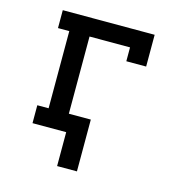

<svg xmlns="http://www.w3.org/2000/svg" viewBox="-103 -620 807 870"><g transform="rotate(15 300.0 -185.5)"><path d="M243 159V0H85V-84H138V-446H85V-530H516V-381H423V-446H233V-84H336V159Z"/></g></svg>

Font: Iosevka Curly Slab MdEx
Style: Regular
Weight: 500
Width: 7
Monospace: yes
Designer: Belleve Invis
Foundry: Belleve Invis
Version: Version 11.1.0; ttfautohint (v1.8.3)